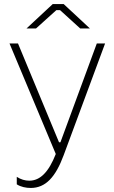

<svg xmlns="http://www.w3.org/2000/svg" viewBox="-20 -735 562 950"><path d="M425 -594 295 -715H241L111 -594H158L259 -685H277L377 -594ZM132 195C206 195 255 141 295 33L500 -520H459L279 -31H272L69 -520H27L256 27C221 116 179 159 125 159C104 159 83 153 63 140V177C83 190 109 195 132 195Z"/></svg>

Font: Fixel Text ExtraLight
Style: Regular
Weight: 200
Width: 4
Designer: AlfaBravo + MacPaw
Foundry: Kyrylo Tkachov, Marchela Mozhyna, Serhii Makarenko, Maria Weinstein, Zakhar Kryvoshyya
Version: Version 1.211